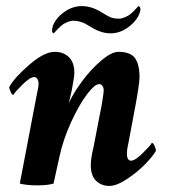

<svg xmlns="http://www.w3.org/2000/svg" viewBox="-20 -611 563 639"><path d="M252.9 -590.8Q280.3 -590.8 309.6 -575.2Q312.5 -573.7 326.9 -564.7Q341.3 -555.7 351.6 -552.2Q361.8 -548.8 375 -548.8Q380.4 -548.8 385.5 -550Q390.6 -551.3 395.5 -553.5Q400.4 -555.7 404.8 -557.9Q409.2 -560.1 413.6 -563.7Q418 -567.4 420.9 -570.1Q423.8 -572.8 427.5 -576.7Q431.2 -580.6 432.9 -582.3Q434.6 -584 437.5 -587.4L440.4 -590.8Q448.2 -588.4 447.3 -579.1Q444.8 -558.1 425.8 -537.1Q390.1 -500 347.7 -500Q320.3 -500 292 -515.6Q289.1 -517.6 278.1 -523.9Q267.1 -530.3 261.5 -533.2Q255.9 -536.1 245.4 -539.1Q234.9 -542 224.6 -542Q219.2 -542 214.1 -540.8Q209 -539.6 204.1 -537.4Q199.2 -535.2 194.8 -533Q190.4 -530.8 186 -527.1Q181.6 -523.4 178.7 -520.8Q175.8 -518.1 172.1 -514.2Q168.5 -510.3 166.7 -508.5Q165 -506.8 162.1 -503.4L159.2 -500Q151.9 -502.4 153.3 -512.7Q155.8 -533.7 173.8 -553.7Q209.5 -590.8 252.9 -590.8ZM218.8 -310.5Q217.8 -305.2 215.3 -294.4Q212.9 -283.7 210.9 -275.4Q209 -267.1 209 -267.6Q224.1 -301.3 253.4 -340.8Q282.7 -380.4 316.9 -409.4Q351.1 -438.5 374 -438.5Q413.6 -438.5 429 -418Q444.3 -397.5 444.3 -353.5Q444.3 -329.1 424.8 -227.5L406.2 -128.9Q402.3 -113.3 402.3 -96.7Q402.3 -88.9 405.8 -82.5Q409.2 -76.2 416 -76.2Q429.7 -76.2 455.3 -101.6Q481 -127 485.4 -135.7Q489.7 -135.7 494.4 -125.5Q499 -115.2 499 -109.4Q489.7 -92.3 463.9 -65.4Q438 -38.6 403.1 -15.4Q368.2 7.8 343.8 7.8Q317.4 7.8 299.8 -9.3Q282.2 -26.4 282.2 -61.5Q282.2 -85 291 -120.1L313.5 -236.3Q315.9 -246.1 320.6 -274.9Q325.2 -303.7 325.2 -310.5Q325.2 -318.8 321 -325Q316.9 -331.1 309.6 -331.1Q295.4 -331.1 269.5 -297.1Q243.7 -263.2 217 -205.3Q190.4 -147.5 177.7 -88.9L158.2 0Q138.7 5.9 103.5 5.9Q69.3 5.9 45.9 0L103.5 -301.8Q108.4 -321.3 108.4 -334Q108.4 -341.3 104.5 -347.9Q100.6 -354.5 93.8 -354.5Q80.1 -354.5 54.4 -329.1Q28.8 -303.7 24.4 -294.9Q20 -294.9 15.4 -305.2Q10.7 -315.4 10.7 -321.3Q26.9 -351.6 76.9 -395Q127 -438.5 162.1 -438.5Q191.9 -438.5 209.7 -420.4Q227.5 -402.3 227.5 -369.1Q227.5 -354.5 218.8 -310.5Z"/></svg>

Font: Crimson
Style: BoldItalic
Weight: 700
Italic angle: -11°
Version: Version 0.8